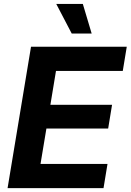

<svg xmlns="http://www.w3.org/2000/svg" viewBox="-20 -968 672 988"><path d="M19 0 139.6 -727.5H632.3L611.8 -603H268.1L239.3 -428.7H556.6L536.6 -306.6H218.8L188.5 -124.5H533.2L512.7 0ZM349.1 -795.4 269.5 -947.8H406.2L451.7 -795.4Z"/></svg>

Font: Inter 17pt
Style: Bold Italic
Weight: 700
Italic angle: -9.3988°
Version: Version 4.001;git-66647c0bb